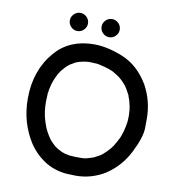

<svg xmlns="http://www.w3.org/2000/svg" viewBox="-92 -932 934 1021"><g transform="rotate(10 375.0 -421.5)"><path d="M525 -545 524 -546Q525 -546 525 -545ZM403 -91 413 -92Q423 -92 462 -105Q499 -123 509 -133Q527 -148 548 -173V-174L556 -184Q574 -214 584 -235L595 -266Q605 -306 605 -314Q605 -316 606 -317Q608 -332 608 -358Q607 -393 603 -408Q598 -434 588 -459V-461L580 -476Q571 -494 559 -511H558V-512L552 -519Q537 -536 521 -549L512 -555Q480 -576 471 -578H470L469 -579Q449 -587 410 -596Q396 -598 395 -599L350 -601L329 -599L319 -597Q301 -594 283 -587L281 -586Q269 -580 258 -573L249 -567Q248 -567 247 -565Q234 -557 214 -532L213 -531Q210 -528 208 -524L198 -509L185 -482Q178 -466 173 -449Q164 -415 164 -403L163 -402L161 -353Q161 -328 164 -304L169 -274Q179 -236 187 -218L190 -211Q198 -194 208 -178L219 -161H220V-160L223 -156Q235 -142 249 -130L255 -125Q270 -114 286 -107L292 -104Q308 -97 334 -93H337Q344 -92 352 -92Q360 -92 364 -91ZM385 7 356 6Q285 6 224 -29Q167 -64 130 -119Q63 -223 63 -353Q63 -506 152 -609Q229 -698 361 -698Q434 -698 519 -663Q604 -628 660 -534Q705 -451 705 -357Q705 -355 704.5 -306Q704 -257 661.5 -172.5Q619 -88 541 -37Q468 7 385 7ZM309 -801Q309 -781 294.5 -766.5Q280 -752 260 -752Q240 -752 225.5 -766.5Q211 -781 211 -801Q211 -821 225.5 -835.5Q240 -850 260 -850Q280 -850 294.5 -835.5Q309 -821 309 -801ZM481 -798Q481 -778 466.5 -763.5Q452 -749 432 -749Q412 -749 397.5 -763.5Q383 -778 383 -798Q383 -818 397.5 -832.5Q412 -847 432 -847Q452 -847 466.5 -832.5Q481 -818 481 -798Z"/></g></svg>

Font: Bad Comic
Style: Regular
Weight: 400
Designer: GGBotNet
Foundry: f0n7
Version: 0.9